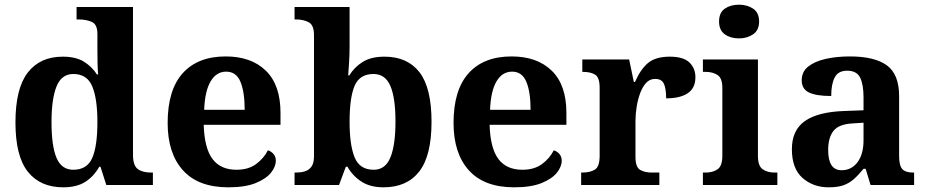

<svg xmlns="http://www.w3.org/2000/svg" viewBox="-20 -790 3957 820"><path d="M250 10Q152 10 99 -56.5Q46 -123 46 -267Q46 -412 98.5 -480Q151 -548 248 -548Q304 -548 338.5 -526.5Q373 -505 394 -472H399Q397 -495 396.5 -526Q396 -557 396 -584V-645Q396 -686 372 -696.5Q348 -707 315 -707H307V-760H548V-129Q548 -83 568.5 -68Q589 -53 625 -53H633V0H434L409 -78H404Q381 -37 344.5 -13.5Q308 10 250 10ZM293 -65Q352 -65 374 -115.5Q396 -166 396 -269Q396 -368 374 -421Q352 -474 293 -474Q243 -474 221.5 -421Q200 -368 200 -268Q200 -166 221.5 -115.5Q243 -65 293 -65Z M955 10Q827 10 761.5 -62.5Q696 -135 696 -265Q696 -406 760.5 -477.5Q825 -549 944 -549Q1053 -549 1115.5 -488Q1178 -427 1178 -308V-257H850Q853 -157 887.5 -111Q922 -65 990 -65Q1041 -65 1074 -89.5Q1107 -114 1124 -148Q1138 -144 1148 -132.5Q1158 -121 1158 -104Q1158 -78 1137 -52Q1116 -26 1071.5 -8Q1027 10 955 10ZM1025 -321Q1025 -397 1007 -440.5Q989 -484 946 -484Q904 -484 879.5 -442.5Q855 -401 852 -321Z M1618 10Q1561 10 1523.5 -14.5Q1486 -39 1464 -78H1457L1428 0H1238V-53H1245Q1264 -53 1281.5 -58Q1299 -63 1310 -78Q1321 -93 1321 -123V-640Q1321 -683 1298.5 -695Q1276 -707 1244 -707H1238V-760H1473V-589Q1473 -562 1471 -525.5Q1469 -489 1467 -468H1472Q1493 -503 1529 -525.5Q1565 -548 1622 -548Q1720 -548 1771.5 -481.5Q1823 -415 1823 -270Q1823 -125 1770.5 -57.5Q1718 10 1618 10ZM1576 -65Q1626 -65 1647.5 -118Q1669 -171 1669 -271Q1669 -373 1647 -423.5Q1625 -474 1575 -474Q1516 -474 1494.5 -423.5Q1473 -373 1473 -270Q1473 -171 1494.5 -118Q1516 -65 1576 -65Z M2176 10Q2048 10 1982.5 -62.5Q1917 -135 1917 -265Q1917 -406 1981.5 -477.5Q2046 -549 2165 -549Q2274 -549 2336.5 -488Q2399 -427 2399 -308V-257H2071Q2074 -157 2108.5 -111Q2143 -65 2211 -65Q2262 -65 2295 -89.5Q2328 -114 2345 -148Q2359 -144 2369 -132.5Q2379 -121 2379 -104Q2379 -78 2358 -52Q2337 -26 2292.5 -8Q2248 10 2176 10ZM2246 -321Q2246 -397 2228 -440.5Q2210 -484 2167 -484Q2125 -484 2100.5 -442.5Q2076 -401 2073 -321Z M2462 0V-53H2466Q2500 -53 2520.5 -65.5Q2541 -78 2541 -125V-415Q2541 -459 2522 -471Q2503 -483 2470 -483H2467V-536H2667L2687 -440H2692Q2715 -493 2747 -520.5Q2779 -548 2841 -548Q2898 -548 2924 -523.5Q2950 -499 2950 -460Q2950 -414 2917.5 -392Q2885 -370 2825 -370Q2825 -411 2815.5 -432Q2806 -453 2778 -453Q2755 -453 2739.5 -436Q2724 -419 2714 -392Q2704 -365 2699 -333.5Q2694 -302 2694 -273V-120Q2694 -76 2714 -64.5Q2734 -53 2764 -53H2796V0Z M3136 -626Q3100 -626 3075.5 -643.5Q3051 -661 3051 -698Q3051 -736 3075.5 -753Q3100 -770 3136 -770Q3171 -770 3196.5 -753Q3222 -736 3222 -698Q3222 -661 3196.5 -643.5Q3171 -626 3136 -626ZM2982 0V-53H2994Q3024 -53 3044.5 -67Q3065 -81 3065 -124V-416Q3065 -456 3044.5 -469.5Q3024 -483 2994 -483H2982V-536H3217V-124Q3217 -81 3237.5 -67Q3258 -53 3288 -53H3300V0Z M3519 10Q3453 10 3407.5 -30Q3362 -70 3362 -153Q3362 -234 3417.5 -273Q3473 -312 3586 -316L3668 -319V-374Q3668 -429 3653.5 -458.5Q3639 -488 3598 -488Q3560 -488 3545 -459.5Q3530 -431 3530 -380Q3466 -380 3435 -395Q3404 -410 3404 -447Q3404 -484 3432 -506Q3460 -528 3506.5 -538.5Q3553 -549 3610 -549Q3715 -549 3767.5 -511Q3820 -473 3820 -379V-124Q3820 -83 3833.5 -68Q3847 -53 3880 -53H3884V0H3698L3677 -69H3668Q3646 -42 3626 -24.5Q3606 -7 3581.5 1.5Q3557 10 3519 10ZM3574 -63Q3617 -63 3642.5 -97.5Q3668 -132 3668 -191V-266L3623 -263Q3563 -260 3540 -231.5Q3517 -203 3517 -149Q3517 -63 3574 -63Z"/></svg>

Font: Noto Serif Gurmukhi
Style: Bold
Weight: 700
Designer: Vaibhav Singh and the Monotype Design Team
Foundry: Monotype Imaging Inc.
Version: Version 2.004; ttfautohint (v1.8.4.7-5d5b)